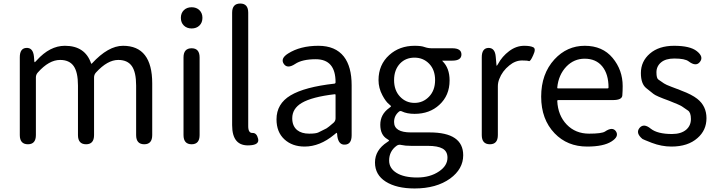

<svg xmlns="http://www.w3.org/2000/svg" viewBox="-20 -816 4052 1086"><path d="M138 0Q92 0 92 -52V-492Q92 -543 129 -545Q167 -547 172 -496L174 -470Q175 -464 176.5 -464Q178 -464 188 -475Q262 -557 347 -557Q461 -557 495 -458Q497 -453 500 -457Q592 -557 676 -557Q841 -557 841 -344V-52Q841 0 796 0Q750 0 750 -52V-332Q750 -408 725.5 -442.5Q701 -477 649 -477Q588 -477 523 -406Q512 -394 512 -378V-52Q512 0 467 0Q421 0 421 -52V-332Q421 -408 396.5 -442.5Q372 -477 320 -477Q257 -477 194 -406Q183 -394 183 -378V-52Q183 0 138 0Z M1064 0Q1018 0 1018 -52V-491Q1018 -543 1064 -543Q1109 -543 1109 -491V-52Q1109 0 1064 0ZM1064 -655Q1037 -655 1020 -671.5Q1003 -688 1003 -715Q1003 -742 1020 -758.5Q1037 -775 1064 -775Q1091 -775 1108 -758.5Q1125 -742 1125 -715Q1125 -688 1108 -671.5Q1091 -655 1064 -655Z M1293 -108V-744Q1293 -796 1339 -796Q1384 -796 1384 -744V-102Q1384 -63 1408 -64Q1432 -65 1440 -31Q1448 3 1393 6Q1293 13 1293 -108Z M1703 13Q1633 13 1588.5 -28Q1544 -69 1544 -141Q1544 -229 1623.5 -276.5Q1703 -324 1872 -343Q1878 -344 1878 -351Q1878 -481 1766 -481Q1689 -481 1649 -454Q1605 -425 1585 -455Q1565 -485 1609 -513Q1678 -557 1781 -557Q1877 -557 1925 -496Q1969 -439 1969 -334V-51Q1969 0 1932 2Q1895 5 1888 -46L1887 -58Q1886 -65 1884.5 -65Q1883 -65 1870 -54Q1789 13 1703 13ZM1729 -60Q1767 -60 1781 -67Q1804 -78 1827 -90Q1836 -95 1867 -122Q1878 -132 1878 -147V-279Q1878 -284 1873 -283Q1745 -268 1687 -234Q1633 -202 1633 -147Q1633 -103 1661 -80Q1686 -60 1729 -60Z M2325 250Q2223 250 2162 211.5Q2101 173 2101 103Q2101 33 2170 -12Q2181 -19 2181 -21Q2181 -23 2171 -29Q2131 -52 2131 -110.5Q2131 -169 2181 -205Q2192 -213 2192 -215Q2192 -217 2181 -226Q2162 -241 2143 -277Q2121 -318 2121 -363Q2121 -450 2182 -505Q2240 -557 2325 -557Q2363 -557 2381 -550Q2401 -543 2422 -543H2538Q2590 -543 2590 -508Q2590 -473 2538 -473H2484Q2479 -473 2483 -470Q2523 -431 2523 -361Q2523 -276 2465 -223Q2410 -172 2325 -172Q2282 -172 2253 -186Q2244 -191 2236 -184Q2209 -161 2209 -126Q2209 -67 2304 -67H2410Q2600 -67 2600 62Q2600 140 2526 194Q2448 250 2325 250ZM2464 153Q2511 121 2511 76Q2511 40 2483.5 24.5Q2456 9 2400 9H2306Q2272 9 2250 4Q2236 0 2224 8Q2181 39 2181 92Q2181 136 2223 162Q2265 188 2339 188Q2413 188 2464 153ZM2243 -457Q2209 -421 2209 -363Q2209 -305 2242.5 -269.5Q2276 -234 2324.5 -234Q2373 -234 2407 -269.5Q2441 -305 2441 -363Q2441 -421 2407.5 -455.5Q2374 -490 2324.5 -490Q2275 -490 2243 -457Z M2751 0Q2705 0 2705 -52V-492Q2705 -543 2742 -545Q2780 -546 2784 -495L2788 -450Q2788 -444 2789.5 -444Q2791 -444 2797 -454Q2820 -497 2860 -527Q2900 -557 2945 -557Q2980 -557 2996.5 -548.5Q3013 -540 2996 -504Q2980 -467 2971.5 -470.5Q2963 -474 2933 -474Q2895 -474 2861 -446Q2821 -414 2804 -369Q2796 -349 2796 -328V-52Q2796 0 2751 0Z M3301 13Q3189 13 3117 -62Q3041 -141 3041 -269.5Q3041 -398 3116 -480Q3187 -557 3287.5 -557Q3388 -557 3445 -488.5Q3502 -420 3502 -329Q3502 -302 3500 -276Q3498 -250 3447 -250H3137Q3132 -250 3132 -245Q3136 -163 3185.5 -111.5Q3235 -60 3312 -60Q3384 -60 3402 -72Q3445 -101 3464 -73Q3483 -44 3439 -16Q3394 13 3301 13ZM3132 -321Q3131 -316 3136 -316H3417Q3422 -316 3422 -321Q3422 -397 3386.5 -440.5Q3351 -484 3287 -484Q3227 -484 3184 -440Q3139 -393 3132 -321Z M3778 13Q3722 13 3667 -8Q3616 -28 3614 -30Q3574 -63 3597 -92Q3621 -121 3661 -88Q3699 -58 3781 -58Q3833 -58 3862 -83Q3888 -106 3888 -143Q3888 -180 3871 -191Q3849 -206 3837.5 -214Q3826 -222 3765 -246Q3690 -273 3676 -285Q3656 -301 3636 -317Q3605 -341 3605 -403Q3605 -469 3656 -513Q3707 -557 3793 -557Q3883 -557 3921 -527Q3962 -495 3939 -466Q3917 -437 3875 -469Q3854 -485 3794 -485Q3745 -485 3719 -463Q3693 -441 3693 -407Q3693 -373 3704 -366Q3726 -351 3736 -344Q3746 -337 3778 -325Q3803 -316 3807 -314Q3812 -313 3835 -303Q3892 -282 3924 -257Q3976 -216 3976 -147.5Q3976 -79 3925 -35Q3871 13 3778 13Z"/></svg>

Font: Resource Han Rounded KR
Style: Regular
Weight: 400
Designer: Cyano Hao (round all glyphs); Ryoko NISHIZUKA 西塚涼子 (kana, bopomofo & ideographs); Paul D. Hunt (Latin, Greek & Cyrillic)
Foundry: Cyano Hao
Version: 0.990